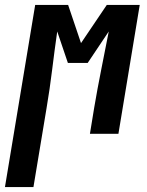

<svg xmlns="http://www.w3.org/2000/svg" viewBox="-73 -540 593 775"><path d="M-53 215 69 -520H202L254 -366L358 -520H491L405 0H290L307 -104Q320 -181 335.5 -258.5Q351 -336 366 -413L281 -286H201L158 -413Q147 -336 137.5 -258.5Q128 -181 115 -104L62 215Z"/></svg>

Font: Iosevka Term Curly XBd Obl
Style: Regular
Weight: 800
Italic angle: -9°
Designer: Belleve Invis
Foundry: Belleve Invis
Version: Version 32.3.0